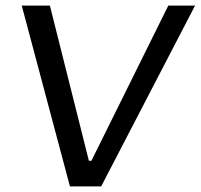

<svg xmlns="http://www.w3.org/2000/svg" viewBox="-20 -669 720 689"><path d="M680 -649H584L308 -92H299L159 -649H58L231 0H343Z"/></svg>

Font: Gamestation Display
Style: Italic
Weight: 400
Designer: Jonas Hecksher
Foundry: Jonas Hecksher, Playtypeª, e-types AS
Version: Version 1.003